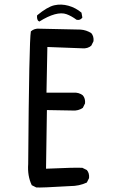

<svg xmlns="http://www.w3.org/2000/svg" viewBox="-20 -821 540 841"><path d="M138.7 0 119.1 -9.8Q99.6 -50.8 103.5 -102.5Q107.4 -642.6 115.2 -683.6Q130.9 -697.3 152.3 -695.3L333 -691.4Q358.4 -689.5 379.9 -675.8Q391.6 -662.1 389.6 -640.6L379.9 -621.1Q364.3 -607.4 340.8 -609.4L187.5 -615.2L183.6 -415H301.8Q325.2 -417 342.8 -403.3Q354.5 -389.6 352.5 -368.2L342.8 -348.6Q323.2 -335 297.9 -336.9L185.5 -338.9L181.6 -82Q311.5 -87.9 340.8 -85.9L360.4 -76.2Q372.1 -62.5 370.1 -41L360.4 -21.5Q327.1 -5.9 287.1 -5.9Q156.2 2 138.7 0ZM152.3 -726.6 146.5 -730.5Q140.6 -740.2 142.6 -753.9Q187.5 -791 217.8 -797.9Q248 -804.7 279.8 -795.9Q311.5 -787.1 336.9 -765.6L340.8 -744.1Q331.1 -730.5 315.4 -734.4Q293 -751 271.5 -758.8Q250 -766.6 219.7 -758.3Q189.5 -750 152.3 -726.6Z"/></svg>

Font: JasonHandwriting1
Style: Regular
Weight: 400
Version: Version 1.48.20